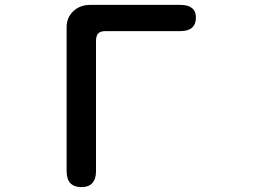

<svg xmlns="http://www.w3.org/2000/svg" viewBox="-20 -735 1040 784"><path d="M252 -36V-625Q252 -663 280 -690Q308 -715 347 -715H717Q748 -715 764 -702Q780 -689 780 -664Q780 -608 717 -608H412Q390 -608 381 -598.5Q372 -589 372 -566V-36Q372 -4 357 12.5Q342 29 313 29Q252 29 252 -36Z"/></svg>

Font: 寒蝉全圆体 Bold
Style: Regular
Weight: 700
Designer: Warren2060
      Designed by Motoya company      

      [Varela Round]
      Joe Prince(Latin component); Avraham Cornf
Foundry: ChillType
Version: Version 3.200